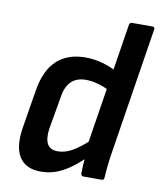

<svg xmlns="http://www.w3.org/2000/svg" viewBox="-79 -747 685 821"><g transform="rotate(10 263.0 -336.0)"><path d="M153 11Q87 11 59.5 -33.5Q32 -78 46 -163L73 -328Q87 -415 133.5 -459Q180 -503 259 -503Q296 -503 333 -492.5Q370 -482 395 -467L384 -379Q359 -393 330.5 -401Q302 -409 277 -409Q235 -409 211.5 -385Q188 -361 182 -313L158 -176Q152 -132 164.5 -109.5Q177 -87 211 -87Q241 -87 273.5 -105.5Q306 -124 351 -166L346 -89Q314 -58 283.5 -35.5Q253 -13 221.5 -1Q190 11 153 11ZM337 0Q327 0 326 -12Q326 -28 327.5 -50.5Q329 -73 332 -91L331 -136L416 -672Q418 -683 428 -683H516Q528 -683 526 -672L439 -121Q434 -89 431 -60.5Q428 -32 427 -12Q427 0 417 0Z"/></g></svg>

Font: Sofia Sans Semi Condensed
Style: Bold Italic
Weight: 700
Italic angle: -9°
Version: Version 4.100